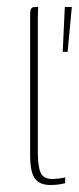

<svg xmlns="http://www.w3.org/2000/svg" viewBox="-20 -525 225 548"><path d="M124 3Q93 3 79.5 -15.5Q66 -34 66 -82V-484Q66 -490 67 -495Q68 -500 71 -502.5Q74 -505 80 -505H89Q89 -505 88.5 -497.5Q88 -490 88 -475V-89Q88 -50 96 -32Q104 -14 130 -14Q135 -14 148.5 -15.5Q162 -17 166 -19V-2Q161 -1 151 1Q141 3 124 3ZM159 -377 165 -505H185L173 -377Z"/></svg>

Font: Genos Thin
Style: Regular
Weight: 100
Designer: Robert E. Leuschke
Foundry: Robert E. Leuschke
Version: Version 1.010